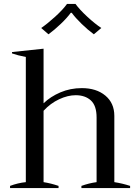

<svg xmlns="http://www.w3.org/2000/svg" viewBox="-20 -954 700 974"><path d="M226 -780 189 -812Q221 -834 260 -869.5Q299 -905 320 -934H363Q384 -905 423 -869Q462 -833 494 -812L456 -780Q426 -802 394.5 -832.5Q363 -863 344 -889H339Q320 -863 288 -832.5Q256 -802 226 -780ZM640 -11V0H393V-11Q432 -25 470 -30V-358Q470 -418 441 -444.5Q412 -471 364 -471Q324 -471 280 -450.5Q236 -430 201 -392V-30Q239 -24 277 -11V0H31V-11Q71 -26 111 -30V-665Q69 -673 41 -683V-690L201 -707V-430Q236 -464 286.5 -485.5Q337 -507 395 -507Q469 -507 514.5 -469Q560 -431 560 -366V-30Q600 -24 640 -11Z"/></svg>

Font: Trirong
Style: Regular
Weight: 400
Version: Version 1.000